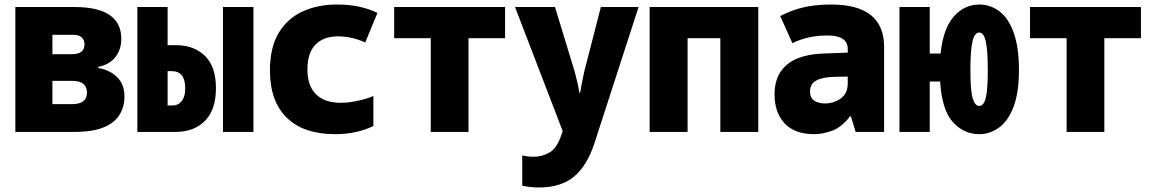

<svg xmlns="http://www.w3.org/2000/svg" viewBox="-20 -584 5107 850"><path d="M48 0V-553H309Q517 -553 517 -412Q517 -365 491 -331.5Q465 -298 415 -288V-283Q467 -274 499 -242Q531 -210 531 -157Q531 -111 509 -75.5Q487 -40 438.5 -20Q390 0 309 0ZM212 -344H297Q354 -344 354 -387Q354 -430 302 -430H212ZM212 -123H299Q365 -123 365 -174Q365 -226 300 -226H212Z M588 0V-553H722V-384H759Q839 -384 887.5 -336.5Q936 -289 936 -194Q936 -99 888 -49.5Q840 0 757 0ZM967 0V-553H1102V0ZM722 -117H743Q769 -117 784.5 -136.5Q800 -156 800 -193Q800 -269 741 -269H722Z M1464 10Q1324 10 1249.5 -63Q1175 -136 1175 -272Q1175 -374 1214 -438.5Q1253 -503 1320 -533.5Q1387 -564 1471 -564Q1527 -564 1571.5 -554Q1616 -544 1651 -527L1597 -396Q1571 -408 1540 -415.5Q1509 -423 1477 -423Q1412 -423 1376.5 -386.5Q1341 -350 1341 -276Q1341 -204 1379 -166.5Q1417 -129 1488 -129Q1524 -129 1565 -138Q1606 -147 1633 -159V-26Q1598 -9 1555.5 0.5Q1513 10 1464 10Z M1887 0V-415H1725V-553H2216V-415H2054V0Z M2366 246Q2328 246 2292 238V104Q2317 110 2341 110Q2380 110 2413 91Q2446 72 2466 11L2471 -4L2260 -553H2437L2525 -264Q2531 -241 2536 -219.5Q2541 -198 2545 -173H2548Q2552 -196 2557 -221Q2562 -246 2566 -265L2640 -553H2807L2612 49Q2579 150 2521 198Q2463 246 2366 246Z M2856 0V-553H3337V0H3169V-415H3024V0Z M3586 10Q3497 10 3453 -38.5Q3409 -87 3409 -165Q3409 -228 3436.5 -267.5Q3464 -307 3512 -326Q3560 -345 3624 -347L3733 -351V-367Q3733 -427 3643 -427Q3558 -427 3488 -393L3434 -513Q3484 -539 3537 -551.5Q3590 -564 3660 -564Q3894 -564 3894 -376V0H3768L3747 -69H3743Q3706 -20 3663 -5Q3620 10 3586 10ZM3632 -126Q3671 -126 3702 -148Q3733 -170 3733 -215V-245L3677 -244Q3623 -243 3594.5 -228Q3566 -213 3566 -179Q3566 -152 3584 -139Q3602 -126 3632 -126Z M3962 0V-553H4096V-347H4144Q4156 -459 4203 -511.5Q4250 -564 4315 -564Q4365 -564 4405 -533.5Q4445 -503 4468 -438.5Q4491 -374 4491 -274Q4491 -174 4467 -111Q4443 -48 4402.5 -19Q4362 10 4315 10Q4247 10 4198.5 -43.5Q4150 -97 4142 -223H4096V0ZM4315 -115Q4335 -115 4344 -150Q4353 -185 4353 -274Q4353 -363 4344 -401.5Q4335 -440 4315 -440Q4295 -440 4285.5 -401.5Q4276 -363 4276 -274Q4276 -185 4286 -150Q4296 -115 4315 -115Z M4702 0V-415H4540V-553H5031V-415H4869V0Z"/></svg>

Font: Noto Sans Mono SemiCondensed Black
Style: Regular
Weight: 900
Width: 4
Designer: Monotype Design Team
Foundry: Monotype Imaging Inc.
Version: Version 2.014; ttfautohint (v1.8.4.7-5d5b)